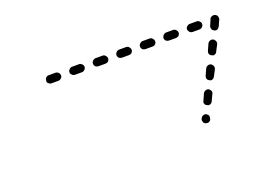

<svg xmlns="http://www.w3.org/2000/svg" viewBox="-54 -412 800 560"><g transform="rotate(-20 345.5 -132.0)"><path d="M500 4Q501 9 506 11Q508 12 511 12Q513 13 515 12Q518 11 520 9Q522 8 523 5V4Q525 -1 524 -6Q522 -10 517 -13Q515 -14 513 -14Q510 -14 508 -13Q505 -12 504 -11Q502 -9 501 -7L500 -5Q498 -1 500 4ZM521 -48Q521 -46 522 -44Q523 -41 525 -39Q526 -38 529 -37Q533 -34 538 -36Q543 -38 545 -43L554 -62Q555 -64 556 -67Q556 -69 555 -72Q554 -74 552 -76Q551 -78 548 -79Q544 -81 539 -79Q534 -77 532 -73L523 -53Q522 -51 521 -48ZM553 -110Q555 -105 560 -103Q562 -102 564 -101Q567 -101 569 -102Q572 -103 573 -105Q575 -106 576 -109L586 -128Q588 -133 586 -138Q584 -142 580 -145Q577 -146 575 -146Q572 -146 570 -145Q568 -144 566 -143Q564 -141 563 -139L554 -119Q552 -115 553 -110ZM584 -176Q586 -171 591 -169Q593 -168 596 -167Q598 -167 600 -168Q603 -169 605 -171Q606 -172 607 -175L617 -194Q619 -199 617 -204Q615 -208 611 -211Q608 -212 606 -212Q603 -212 601 -211Q599 -210 597 -209Q595 -207 594 -205L585 -185Q583 -181 584 -176ZM624 -270Q624 -272 626 -273Q628 -275 630 -276Q632 -277 635 -277H636Q641 -277 645 -273Q648 -270 648 -265Q649 -263 648 -262Q648 -260 647 -259L639 -241Q636 -236 632 -234Q627 -232 622 -235Q620 -236 618 -238Q616 -239 616 -242Q615 -244 615 -247Q615 -249 616 -251L622 -265Q623 -267 624 -270ZM446 -255Q450 -259 450 -264Q450 -269 446 -273Q443 -277 437 -277H416Q411 -277 407 -273Q403 -269 403 -264Q403 -259 407 -255Q411 -252 416 -252H437Q443 -252 446 -255ZM373 -255Q377 -259 377 -264Q377 -269 373 -273Q370 -277 364 -277H343Q338 -277 334 -273Q330 -269 330 -264Q330 -259 334 -255Q338 -252 343 -252H364Q370 -252 373 -255ZM515 -253Q518 -254 519 -255Q521 -257 522 -260Q523 -262 523 -264Q523 -269 519 -273Q516 -277 510 -277H489Q484 -277 480 -273Q476 -269 476 -264Q476 -259 480 -255Q484 -252 489 -252H510Q513 -252 515 -253ZM300 -255Q304 -259 304 -264Q304 -269 300 -273Q297 -277 291 -277H270Q265 -277 261 -273Q257 -270 257 -264Q257 -259 261 -255Q265 -252 270 -252H291Q297 -252 300 -255ZM588 -253Q591 -254 592 -256Q594 -257 595 -260Q596 -262 596 -264Q596 -270 592 -273Q589 -277 583 -277H562Q557 -277 553 -273Q549 -270 549 -264Q550 -259 553 -256Q557 -252 562 -252H583Q586 -252 588 -253ZM223 -253Q226 -254 227 -256Q229 -257 230 -260Q231 -262 231 -264Q231 -270 227 -273Q224 -277 218 -277H197Q194 -277 192 -276Q190 -275 188 -273Q186 -271 185 -269Q184 -267 184 -264Q184 -259 188 -256Q192 -252 197 -252H218Q221 -252 223 -253ZM154 -256Q158 -259 158 -264Q158 -267 157 -269Q156 -272 154 -273Q153 -275 150 -276Q148 -277 146 -277H124Q119 -277 115 -273Q112 -270 112 -264Q111 -262 112 -260Q113 -257 115 -256Q117 -254 119 -253Q121 -252 124 -252H145Q151 -252 154 -256Z"/></g></svg>

Font: FRB American Cursive Guidelines Dashed
Style: Italic
Weight: 400
Italic angle: -25°
Version: Version 2.0;Modular Font Editor K font №1